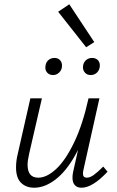

<svg xmlns="http://www.w3.org/2000/svg" viewBox="-20 -873 549 898"><path d="M383 -652 252 -818 304 -853 421 -676ZM192 -557Q192 -563 193 -566Q195 -582 206.5 -592Q218 -602 235 -602Q251 -602 260.5 -592Q270 -582 270 -566Q270 -547 257.5 -534.5Q245 -522 228 -522Q212 -522 202 -532Q192 -542 192 -557ZM411 -602Q427 -602 437 -592.5Q447 -583 447 -567Q447 -548 435 -535Q423 -522 404 -522Q388 -522 378 -532.5Q368 -543 368 -558Q368 -577 380 -589.5Q392 -602 411 -602ZM483 -70Q413 5 361 5Q341 5 330 -7Q319 -19 319 -42Q319 -54 322 -69L345 -172Q300 -83 246.5 -39Q193 5 140 5Q102 5 78.5 -18Q55 -41 55 -90Q55 -121 63 -153L122 -413H176L117 -157Q109 -123 109 -102Q109 -42 159 -42Q199 -42 243 -83Q287 -124 327 -207.5Q367 -291 394 -413H445L371 -82Q368 -70 368 -61Q368 -42 386 -42Q401 -42 419 -55Q437 -68 463 -94Z"/></svg>

Font: Ysabeau Infant Semilight
Style: Italic
Weight: 300
Italic angle: -12°
Designer: Christian Thalmann (Catharsis Fonts)
Version: Version 0.003